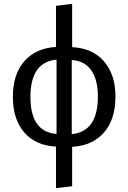

<svg xmlns="http://www.w3.org/2000/svg" viewBox="-20 -767 667 998"><path d="M580.1 -265.1Q580.1 -145.5 519.8 -77.4Q459.5 -9.3 355 -3.9V201.2L271 210.9V-4.9Q164.1 -10.7 105.5 -79.3Q46.9 -147.9 46.9 -263.2Q46.9 -381.3 106.9 -449.2Q167 -517.1 271 -522.9V-736.8L355 -747.1V-522Q462.4 -516.1 521.2 -447.5Q580.1 -378.9 580.1 -265.1ZM138.2 -263.2Q138.2 -81.1 273.9 -70.8V-457Q138.2 -444.3 138.2 -263.2ZM353 -69.8Q488.8 -83 488.8 -265.1Q488.8 -352.5 454.3 -401.6Q419.9 -450.7 353 -455.1Z"/></svg>

Font: Fira Sans Book
Style: Regular
Weight: 350
Designer: Carrois Corporate & Edenspiekermann AG
Foundry: Carrois Corporate GbR & Edenspiekermann AG
Version: Version 4.203;PS 004.203;hotconv 1.0.88;makeotf.lib2.5.64775